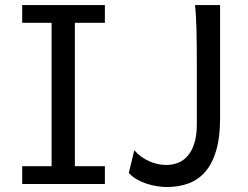

<svg xmlns="http://www.w3.org/2000/svg" viewBox="-20 -733 987 765"><path d="M397.9 -712.9V-642.1H278.3V-70.8H397.9V0H68.4V-70.8H185.5V-642.1H68.4V-712.9ZM856.9 -712.9V-261.2Q856.9 -185.1 841.3 -132.8Q825.7 -80.6 797.6 -48.3Q769.5 -16.1 730.5 -2Q691.4 12.2 644.5 12.2Q627 12.2 606.2 9Q585.4 5.9 564.5 -1Q543.5 -7.8 524.9 -18.6Q506.3 -29.3 493.2 -43.9L515.1 -134.3Q527.3 -120.1 542.5 -109.1Q557.6 -98.1 574 -90.8Q590.3 -83.5 607.7 -79.6Q625 -75.7 642.1 -75.7Q668.9 -75.7 691.4 -85.2Q713.9 -94.7 730 -114.5Q746.1 -134.3 755.1 -164.6Q764.2 -194.8 764.2 -236.8V-478.5Q764.2 -514.2 763.9 -548.1Q763.7 -582 762.9 -612.1Q762.2 -642.1 760.7 -667.7Q759.3 -693.4 756.8 -712.9Z"/></svg>

Font: Andika New Basic
Style: Regular
Weight: 400
Designer: Victor Gaultney, Annie Olsen, Julie Remington, Don Collingsworth, Eric Hays
Foundry: SIL International
Version: Version 5.500; ttfautohint (v1.8.3)